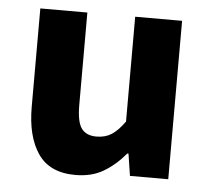

<svg xmlns="http://www.w3.org/2000/svg" viewBox="-43 -541 654 599"><g transform="rotate(5 284.5 -242.0)"><path d="M213.9 12Q133.3 12 96.6 -41.6Q59.8 -95.1 59.8 -188.1V-496.1H207.1V-207Q207.1 -153.5 222.1 -133.3Q237.1 -113.1 268.5 -113.1Q296.4 -113.1 316.1 -125.8Q335.9 -138.4 356.9 -167.7V-496.1H503.8V0H383.9L373.3 -68.8H369.6Q338.5 -31.7 301.5 -9.8Q264.6 12 213.9 12Z"/></g></svg>

Font: Mada
Style: Regular
Weight: 400
Designer: Khaled Hosny
Version: Version 1.5